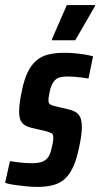

<svg xmlns="http://www.w3.org/2000/svg" viewBox="-38 -725 393 753"><path d="M108 8Q86 8 62.5 5.5Q39 3 17.5 0Q-4 -3 -18 -8L1 -93Q8 -92 19 -90.5Q30 -89 42 -87.5Q54 -86 66 -85.5Q78 -85 88 -85Q109 -85 124 -89.5Q139 -94 148.5 -105.5Q158 -117 163 -138Q166 -149 168.5 -161.5Q171 -174 171 -185Q171 -199 164 -202.5Q157 -206 144 -210L84 -224Q60 -230 48.5 -243.5Q37 -257 37 -287Q37 -304 40 -325.5Q43 -347 48 -370Q57 -414 71 -442.5Q85 -471 105 -488Q125 -505 152.5 -511.5Q180 -518 215 -518Q235 -518 256 -516Q277 -514 295.5 -511Q314 -508 327 -504L309 -417Q297 -419 282 -421Q267 -423 252.5 -424Q238 -425 225 -425Q207 -425 194.5 -421Q182 -417 173.5 -406Q165 -395 159 -375Q157 -364 154.5 -353Q152 -342 152 -331Q152 -320 158 -316Q164 -312 176 -309L231 -296Q245 -293 257 -286.5Q269 -280 276 -266.5Q283 -253 283 -225Q283 -212 280.5 -193Q278 -174 273 -151Q264 -105 250.5 -74Q237 -43 218 -25Q199 -7 172 0.5Q145 8 108 8ZM165 -567 166 -572 224 -705H335L334 -700L257 -567Z"/></svg>

Font: Saira ExtraCondensed
Style: Bold Italic
Weight: 700
Width: 2
Italic angle: -12°
Designer: Hector Gatti with collaboration of the Omnibus-Type team
Foundry: Omnibus-Type
Version: Version 1.101